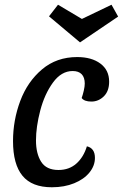

<svg xmlns="http://www.w3.org/2000/svg" viewBox="-20 -771 519 811"><path d="M441 -426Q441 -386 418.5 -364Q396 -342 366 -342Q336 -342 325 -357Q330 -371 334 -388.5Q338 -406 338 -418Q338 -444 325 -457.5Q312 -471 287 -471Q239 -471 203.5 -422Q168 -373 150 -304Q132 -235 132 -178Q132 -122 154 -87.5Q176 -53 227 -53Q272 -53 302.5 -80Q333 -107 347 -153Q381 -145 381 -104Q381 -71 358 -42.5Q335 -14 293.5 3Q252 20 199 20Q115 20 75 -28.5Q35 -77 35 -175Q35 -263 65.5 -344.5Q96 -426 157.5 -478Q219 -530 306 -530Q367 -530 404 -502.5Q441 -475 441 -426ZM451 -751 479 -701 318 -592 187 -702 225 -751 326 -691Z"/></svg>

Font: Sansita Light Italic
Style: Regular
Weight: 300
Italic angle: -11°
Designer: Pablo Cosgaya
Foundry: Omnibus-Type
Version: Version 1.006